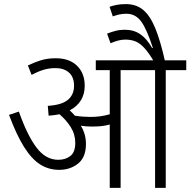

<svg xmlns="http://www.w3.org/2000/svg" viewBox="-20 -916 928 936"><path d="M399 -214Q399 -149 360.5 -118.5Q322 -88 269 -88Q217 -88 175.5 -114.5Q134 -141 97 -200Q60 -259 24 -356L72 -372Q113 -256 158 -196.5Q203 -137 264 -137Q300 -137 323.5 -156Q347 -175 347 -219Q347 -261 325 -296Q303 -331 270 -359Q245 -354 217 -352L213 -400Q280 -404 310.5 -429Q341 -454 341 -498Q341 -540 316.5 -562Q292 -584 251 -584Q219 -584 191.5 -575.5Q164 -567 134 -551L116 -597Q147 -612 179 -622Q211 -632 252 -632Q318 -632 355.5 -595.5Q393 -559 393 -498Q393 -417 320 -378Q333 -366 345 -352Q364 -349 383 -347.5Q402 -346 420 -346Q446 -346 468.5 -349Q491 -352 515 -359V-574H447V-622H888V-574H788V0H736V-574H568V0H515V-309Q494 -303 472.5 -301Q451 -299 428 -299Q401 -299 374 -303Q386 -284 392.5 -261.5Q399 -239 399 -214ZM731 -615Q704 -661 682 -684Q660 -707 638.5 -715Q617 -723 591 -723Q573 -723 554.5 -718Q536 -713 519 -705L502 -752Q522 -760 543 -765.5Q564 -771 588 -771Q633 -771 665 -748.5Q697 -726 722 -681L725 -683Q696 -773 668.5 -811Q641 -849 596 -849Q576 -849 559.5 -845Q543 -841 530 -836L514 -883Q532 -889 550.5 -892.5Q569 -896 594 -896Q643 -896 677 -868.5Q711 -841 736.5 -779.5Q762 -718 785 -615Z"/></svg>

Font: Noto Sans SemiCondensed Light
Style: Italic
Weight: 300
Width: 4
Italic angle: -12°
Designer: Monotype Design Team
Foundry: Monotype Imaging Inc.
Version: Version 2.013; ttfautohint (v1.8.4.7-5d5b)